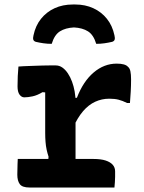

<svg xmlns="http://www.w3.org/2000/svg" viewBox="-20 -834 640 854"><path d="M192 -95 196 -137Q191 -152 187.5 -168Q184 -184 182.5 -203Q181 -222 181 -243Q181 -273 181 -303Q181 -333 181 -363Q181 -393 181 -423L169 -424Q146 -410 125 -405.5Q104 -401 88 -401Q76 -401 67 -413Q58 -425 58 -450Q58 -473 59 -495.5Q60 -518 62 -538Q72 -539 84.5 -539.5Q97 -540 110.5 -540.5Q124 -541 138.5 -541.5Q153 -542 168.5 -542.5Q184 -543 199.5 -543Q215 -543 228 -543Q244 -543 257.5 -533.5Q271 -524 282 -507.5Q293 -491 300.5 -470.5Q308 -450 312 -427.5Q316 -405 316 -383Q316 -347 316 -310Q316 -273 316 -235.5Q316 -198 316 -160Q316 -122 316 -85ZM298 -399H322Q350 -472 396.5 -511.5Q443 -551 499 -551Q518 -551 530.5 -547.5Q543 -544 549 -537Q557 -531 560 -517Q563 -503 563 -481Q563 -453 561.5 -427Q560 -401 558 -376H545Q525 -386 507.5 -390.5Q490 -395 466 -395Q433 -395 403.5 -381.5Q374 -368 349.5 -339.5Q325 -311 304 -264ZM59 -127H394Q429 -127 450 -120Q471 -113 481.5 -101Q492 -89 492 -72Q492 -59 492 -47.5Q492 -36 491 -24Q490 -12 489 0H111Q79 0 68 -15Q57 -30 57 -57Q57 -69 57.5 -80.5Q58 -92 58 -103.5Q58 -115 59 -127ZM309 -712Q271 -710 246.5 -694.5Q222 -679 210 -639Q191 -639 173.5 -641.5Q156 -644 139 -648Q130 -651 128 -658Q126 -665 129 -677Q138 -720 162.5 -750.5Q187 -781 223 -797.5Q259 -814 304 -814H315Q359 -814 395 -797.5Q431 -781 455.5 -750.5Q480 -720 489 -677Q492 -665 490 -658Q488 -651 479 -648Q462 -644 444.5 -641.5Q427 -639 408 -639Q396 -679 371.5 -694.5Q347 -710 309 -712Z"/></svg>

Font: Rec Mono Semicasual
Style: Bold
Weight: 700
Version: Version 1.085; ttfautohint (v1.8.4.7-5d5b)